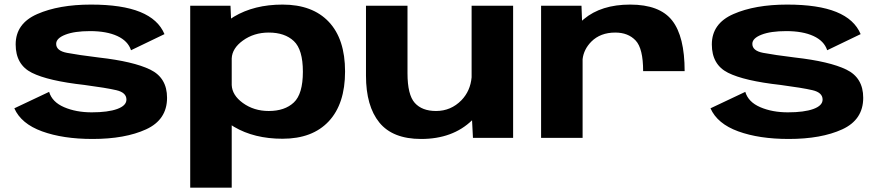

<svg xmlns="http://www.w3.org/2000/svg" viewBox="-20 -616 3927 858"><path d="M393.5 5Q261.5 5 168 -29Q74.5 -63 44 -132L199.5 -205.5Q213 -160 266.5 -137Q320 -114 390 -114Q462.5 -114 503.8 -129Q545 -144 545 -171Q545 -202.5 499.8 -213Q454.5 -223.5 356.5 -236.5Q195 -254.5 122.5 -290.8Q50 -327 50 -417.5Q50 -511 146.5 -553.2Q243 -595.5 386.5 -595.5Q525.5 -595.5 606.5 -562.5Q687.5 -529.5 715 -463.5L565.5 -391.5Q552 -433 504.2 -455Q456.5 -477 382.5 -477Q313 -477 272 -461Q231 -445 231 -420Q231 -389 279.5 -379.8Q328 -370.5 421.5 -359Q576 -341.5 651.2 -305Q726.5 -268.5 726.5 -179Q726.5 -81 632.8 -38Q539 5 393.5 5Z M830 222.5V-590.5H1010L1012.5 -533Q1019 -537 1025.5 -541.5Q1116 -595.5 1242.5 -595.5Q1376.5 -595.5 1449.2 -518.5Q1522 -441.5 1522 -296.5Q1522 -152 1449.2 -74Q1376.5 4 1242.5 4Q1116 4 1025.5 -49.5Q1020.5 -53 1015.5 -56V222.5ZM1015.5 -236Q1017.5 -190.5 1065 -156Q1114.5 -120 1181 -120Q1252.5 -120 1293 -158Q1333.5 -196 1333.5 -295.5Q1333.5 -394.5 1293 -432.5Q1252.5 -470.5 1181 -470.5Q1114.5 -470.5 1065 -434.5Q1017.5 -400 1015.5 -355Z M2093.5 0 2089.5 -78.5Q2003 5 1862 5Q1735 5 1675.2 -68.5Q1615.5 -142 1615.5 -278V-590.5H1801V-289Q1801 -192.5 1833.5 -156.2Q1866 -120 1928.5 -120Q1995 -120 2042 -168Q2082 -209.5 2087.5 -270.5V-590.5H2273V0Z M2854 -298Q2854 -399.5 2820.5 -435Q2787 -470.5 2729.5 -470.5Q2663 -470.5 2622.5 -430Q2588.5 -395.5 2583.5 -351.5V0H2398V-590.5H2578.5L2581 -523.5Q2584.5 -527 2589 -530.5Q2666.5 -595.5 2796 -595.5Q2928 -595.5 2983.8 -524.2Q3039.5 -453 3039.5 -298Z M3504.5 5Q3372.5 5 3279 -29Q3185.5 -63 3155 -132L3310.5 -205.5Q3324 -160 3377.5 -137Q3431 -114 3501 -114Q3573.5 -114 3614.8 -129Q3656 -144 3656 -171Q3656 -202.5 3610.8 -213Q3565.5 -223.5 3467.5 -236.5Q3306 -254.5 3233.5 -290.8Q3161 -327 3161 -417.5Q3161 -511 3257.5 -553.2Q3354 -595.5 3497.5 -595.5Q3636.5 -595.5 3717.5 -562.5Q3798.5 -529.5 3826 -463.5L3676.5 -391.5Q3663 -433 3615.2 -455Q3567.5 -477 3493.5 -477Q3424 -477 3383 -461Q3342 -445 3342 -420Q3342 -389 3390.5 -379.8Q3439 -370.5 3532.5 -359Q3687 -341.5 3762.2 -305Q3837.5 -268.5 3837.5 -179Q3837.5 -81 3743.8 -38Q3650 5 3504.5 5Z"/></svg>

Font: Anybody ExtraExpanded Regular
Style: Bold
Weight: 700
Width: 8
Designer: Tyler Finck
Foundry: Etcetera Type Company
Version: Version 1.010; ttfautohint (v1.8.3) -l 8 -r 50 -G 200 -x 14 